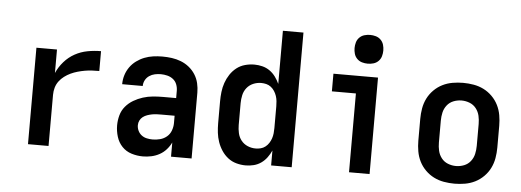

<svg xmlns="http://www.w3.org/2000/svg" viewBox="-50 -899 2850 1051"><g transform="rotate(5 1375.0 -373.5)"><path d="M131 0V-530H244V-401Q259 -435 284 -463.5Q309 -492 341.5 -510Q374 -528 411 -535Q448 -542 485 -542V-433Q465 -433 445 -432Q425 -431 405.5 -427.5Q386 -424 366.5 -418.5Q347 -413 329 -404.5Q311 -396 295 -384Q279 -372 267 -356Q255 -340 249.5 -320.5Q244 -301 244 -281V0Z M763 12Q731 12 700.5 2.5Q670 -7 648.5 -29.5Q627 -52 617.5 -83Q608 -114 608 -145Q608 -173 615.5 -200.5Q623 -228 641 -249.5Q659 -271 683.5 -285.5Q708 -300 735 -308.5Q762 -317 789.5 -319.5Q817 -322 845 -322H917V-362Q917 -380 910.5 -397Q904 -414 890 -425Q876 -436 858 -440.5Q840 -445 822 -445Q806 -445 789.5 -441.5Q773 -438 759 -428.5Q745 -419 737 -404Q729 -389 729 -372H616Q616 -398 623.5 -422Q631 -446 645.5 -466.5Q660 -487 680.5 -502Q701 -517 724 -526Q747 -535 772 -538.5Q797 -542 822 -542Q849 -542 874.5 -538.5Q900 -535 924.5 -525.5Q949 -516 969.5 -499.5Q990 -483 1004 -461Q1018 -439 1024 -413.5Q1030 -388 1030 -362V0H917V-78Q907 -57 891 -39Q875 -21 854 -9.5Q833 2 809.5 7Q786 12 763 12ZM808 -85Q829 -85 849.5 -90.5Q870 -96 886 -109.5Q902 -123 909.5 -143.5Q917 -164 917 -184V-225H845Q832 -225 819 -224.5Q806 -224 793 -221.5Q780 -219 767 -214.5Q754 -210 743.5 -202Q733 -194 727 -182Q721 -170 721 -156Q721 -140 728 -125.5Q735 -111 747.5 -101.5Q760 -92 776 -88.5Q792 -85 808 -85Z M1328 12Q1302 12 1276.5 5Q1251 -2 1230.5 -18Q1210 -34 1195.5 -56Q1181 -78 1172.5 -102.5Q1164 -127 1161 -153Q1158 -179 1158 -205V-325Q1158 -351 1161 -377Q1164 -403 1172.5 -427.5Q1181 -452 1195.5 -474Q1210 -496 1230.5 -512Q1251 -528 1276.5 -535Q1302 -542 1328 -542Q1350 -542 1372 -536.5Q1394 -531 1412.5 -518Q1431 -505 1444.5 -486.5Q1458 -468 1467 -448V-740H1580V0H1467V-82Q1458 -62 1444.5 -43.5Q1431 -25 1412.5 -12Q1394 1 1372 6.5Q1350 12 1328 12ZM1374 -85Q1388 -85 1402 -88.5Q1416 -92 1427.5 -101Q1439 -110 1447 -122.5Q1455 -135 1459.5 -148.5Q1464 -162 1465.5 -176.5Q1467 -191 1467 -205V-325Q1467 -339 1465.5 -353.5Q1464 -368 1459.5 -381.5Q1455 -395 1447 -407.5Q1439 -420 1427.5 -429Q1416 -438 1402 -441.5Q1388 -445 1374 -445Q1351 -445 1330 -436Q1309 -427 1295 -409.5Q1281 -392 1276 -369.5Q1271 -347 1271 -325V-205Q1271 -183 1276 -160.5Q1281 -138 1295 -120.5Q1309 -103 1330 -94Q1351 -85 1374 -85Z M1895 0V-433H1763V-530H2008V0ZM1945 -601Q1929 -601 1913.5 -605.5Q1898 -610 1886.5 -621.5Q1875 -633 1870.5 -648.5Q1866 -664 1866 -680Q1866 -696 1870.5 -711.5Q1875 -727 1886.5 -738.5Q1898 -750 1913.5 -754.5Q1929 -759 1945 -759Q1961 -759 1976.5 -754.5Q1992 -750 2003.5 -738.5Q2015 -727 2019.5 -711.5Q2024 -696 2024 -680Q2024 -664 2019.5 -648.5Q2015 -633 2003.5 -621.5Q1992 -610 1976.5 -605.5Q1961 -601 1945 -601Z M2475 12Q2446 12 2417 7Q2388 2 2362 -11Q2336 -24 2315 -45Q2294 -66 2281 -92Q2268 -118 2263 -147Q2258 -176 2258 -205V-325Q2258 -354 2263 -383Q2268 -412 2281 -438Q2294 -464 2315 -485Q2336 -506 2362 -519Q2388 -532 2417 -537Q2446 -542 2475 -542Q2504 -542 2533 -537Q2562 -532 2588 -519Q2614 -506 2635 -485Q2656 -464 2669 -438Q2682 -412 2687 -383Q2692 -354 2692 -325V-205Q2692 -176 2687 -147Q2682 -118 2669 -92Q2656 -66 2635 -45Q2614 -24 2588 -11Q2562 2 2533 7Q2504 12 2475 12ZM2475 -85Q2498 -85 2519.5 -93.5Q2541 -102 2555 -120Q2569 -138 2574 -160Q2579 -182 2579 -205V-325Q2579 -348 2574 -370Q2569 -392 2555 -410Q2541 -428 2519.5 -436.5Q2498 -445 2475 -445Q2452 -445 2430.5 -436.5Q2409 -428 2395 -410Q2381 -392 2376 -370Q2371 -348 2371 -325V-205Q2371 -182 2376 -160Q2381 -138 2395 -120Q2409 -102 2430.5 -93.5Q2452 -85 2475 -85Z"/></g></svg>

Font: Lode Term
Style: Bold
Weight: 700
Monospace: yes
Designer: Belleve Invis
Foundry: Belleve Invis
Version: Version 29.2.0